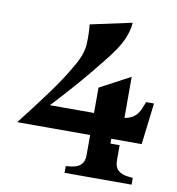

<svg xmlns="http://www.w3.org/2000/svg" viewBox="-81 -793 798 866"><g transform="rotate(10 318.0 -360.0)"><path d="M22 -188Q84 -267 139.5 -342.5Q195 -418 229 -478Q267 -540 269.5 -588Q272 -636 267 -679L457 -720Q455 -682 435 -638Q415 -594 360 -527Q314 -469 264 -411Q214 -353 154 -289H356V-405L495 -479V-291Q522 -295 539.5 -309Q557 -323 567 -348L579 -378H615L592 -188H453V-166H495V-95Q495 -66 511.5 -51Q528 -36 559 -33L579 -31V0H272V-31L293 -33Q324 -36 340 -51Q356 -66 356 -95V-188Z"/></g></svg>

Font: Redaction
Style: Bold
Weight: 700
Designer: Jeremy Mickel / Forest Young
Foundry: MCKL
Version: Version 2.001; Redaction Bold